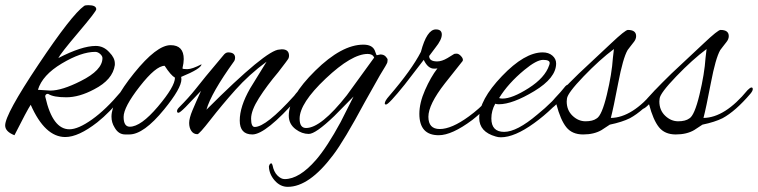

<svg xmlns="http://www.w3.org/2000/svg" viewBox="-48 -519 2937 744"><path d="M205 12Q126 12 71 -113Q57 -92 8 5Q-28 -9 -28 -33Q-28 -76 101 -269Q230 -462 278 -496Q282 -499 294 -499Q325 -499 325 -483Q325 -475 255.5 -393Q186 -311 178 -294Q269 -341 323 -341Q354 -341 376 -316Q397 -295 397 -273Q397 -270 397 -267Q389 -210 317 -173Q259 -142 209 -142Q159 -142 139 -155Q133 -156 129.5 -152Q126 -148 128 -142Q156 -18 221 -18Q255 -18 308.5 -56Q362 -94 420 -163Q427 -170 432.5 -170Q438 -170 438 -164.5Q438 -159 431 -149Q377 -83 329 -45Q256 12 205 12ZM349 -294Q349 -302 340 -310Q331 -318 321 -318Q267 -318 191.5 -273Q116 -228 99 -171Q108 -171 147 -168Q192 -168 265 -205Q349 -247 349 -294Z M655 -212Q655 -177 588 -95Q509 2 453 2H437Q411 2 396 -25Q384 -44 384 -67Q384 -127 471.5 -235.5Q559 -344 613 -344Q664 -344 664 -290Q664 -276 659 -254Q660 -251 678 -251Q696 -251 733 -270Q732 -253 654 -221Q655 -217 655 -212ZM590 -264Q556 -264 493.5 -184Q431 -104 431 -66Q431 -28 455 -28Q498 -28 564 -106Q630 -184 630 -218Q614 -227 590 -264Z M836 -316Q863 -316 863 -295Q863 -289 860 -283Q770 -158 752 -94Q985 -327 1035 -327Q1040 -328 1044 -328Q1072 -328 1072 -303Q1072 -298 1070 -293Q1068 -288 1030 -239Q986 -187 955.5 -139Q925 -91 925 -59Q925 -27 939 -27Q983 -27 1092 -148Q1094 -150 1099 -157Q1114 -175 1117 -175Q1120 -175 1120 -165Q1120 -155 1106 -139Q982 2 930 2Q881 2 881 -52Q881 -106 921 -176L985 -280Q917 -230 864 -170.5Q811 -111 767.5 -55Q724 1 717 1Q702 1 693.5 -11.5Q685 -24 685 -42.5Q685 -61 698 -92Q711 -123 731 -167L671 -104Q649 -82 643.5 -82Q638 -82 638 -88.5Q638 -95 646 -103Q683 -140 710 -174Q736 -208 817 -304Q826 -316 836 -316Z M1412 -305 1426 -308Q1439 -308 1446.5 -300Q1454 -292 1454 -287.5Q1454 -283 1453 -277.5Q1452 -272 1424 -227Q1389 -166 1366 -124Q1285 27 1242 83Q1150 205 1067 205Q1038 205 1016.5 180.5Q995 156 994 126Q997 114 1003 114Q1006 114 1008 121Q1013 147 1027 161Q1041 175 1055 175Q1112 175 1177 100Q1220 50 1272 -46L1322 -145L1247 -69Q1175 0 1148.5 0Q1122 0 1098 -18Q1071 -38 1071 -71Q1071 -144 1173.5 -245Q1276 -346 1360 -346Q1394 -346 1404 -324Q1407 -316 1409 -310.5Q1411 -305 1412 -305ZM1113 -59Q1113 -23 1138 -23Q1196 -23 1296 -150L1402 -296Q1396 -310 1377 -310Q1315 -310 1214 -214.5Q1113 -119 1113 -59Z M1652 5Q1577 5 1577 -78Q1577 -120 1599 -170Q1621 -220 1647 -254Q1642 -253 1634 -253Q1610 -253 1594 -287L1520 -191Q1458 -114 1448 -114Q1443 -114 1443 -118Q1443 -128 1460 -147Q1547 -248 1583 -318Q1606 -405 1641 -405Q1664 -405 1664 -385Q1664 -365 1639 -334L1615 -302Q1615 -281 1646 -281Q1664 -281 1686 -294L1712 -310Q1714 -311 1722 -311Q1730 -311 1739 -301Q1748 -291 1745 -283L1676 -196Q1612 -114 1612 -66.5Q1612 -19 1656 -19Q1702 -19 1769 -68Q1809 -97 1842 -133Q1873 -169 1876 -169Q1883 -169 1883 -161.5Q1883 -154 1874 -144L1842 -108Q1815 -80 1782 -54Q1703 5 1652 5Z M1893 13Q1882 13 1873 10Q1809 -8 1809 -62Q1809 -132 1897 -224Q1985 -316 2055 -316Q2078 -316 2092.5 -303.5Q2107 -291 2107 -273Q2107 -217 2022.5 -166Q1938 -115 1885 -115Q1877 -115 1871 -117Q1856 -90 1856 -60Q1856 -8 1905.5 -8Q1955 -8 2034 -75Q2095 -124 2138 -179Q2147 -191 2153.5 -191Q2160 -191 2160 -185Q2160 -179 2152 -168Q2098 -97 2022 -42Q1946 13 1893 13ZM2082 -275Q2082 -287 2056.5 -287Q2031 -287 1984 -248Q1921 -196 1886 -139Q1892 -137 1899 -137Q1937 -137 2000.5 -177.5Q2064 -218 2080 -266Q2082 -271 2082 -275Z M2283 -15Q2254 2 2211.5 2Q2169 2 2146.5 -26Q2124 -54 2108 -115Q2090 -97 2083 -97Q2078 -97 2078 -104Q2078 -111 2083 -116Q2116 -157 2195 -234L2321 -352Q2375 -403 2385 -403Q2417 -403 2417 -379Q2417 -367 2407.5 -355.5Q2398 -344 2393.5 -337.5Q2389 -331 2384 -325Q2366 -294 2347.5 -197Q2329 -100 2319 -62Q2402 -63 2490 -170Q2500 -180 2505 -180Q2510 -180 2510 -173.5Q2510 -167 2501 -156Q2443 -88 2393 -61Q2363 -46 2315 -36ZM2148 -126Q2148 -92 2170.5 -70.5Q2193 -49 2221 -49Q2249 -49 2264 -60Q2284 -71 2303.5 -152Q2323 -233 2327 -295L2331 -329Q2276 -288 2213.5 -223Q2151 -158 2149 -137Q2148 -131 2148 -126Z M2642 -15Q2613 2 2570.5 2Q2528 2 2505.5 -26Q2483 -54 2467 -115Q2449 -97 2442 -97Q2437 -97 2437 -104Q2437 -111 2442 -116Q2475 -157 2554 -234L2680 -352Q2734 -403 2744 -403Q2776 -403 2776 -379Q2776 -367 2766.5 -355.5Q2757 -344 2752.5 -337.5Q2748 -331 2743 -325Q2725 -294 2706.5 -197Q2688 -100 2678 -62Q2761 -63 2849 -170Q2859 -180 2864 -180Q2869 -180 2869 -173.5Q2869 -167 2860 -156Q2802 -88 2752 -61Q2722 -46 2674 -36ZM2507 -126Q2507 -92 2529.5 -70.5Q2552 -49 2580 -49Q2608 -49 2623 -60Q2643 -71 2662.5 -152Q2682 -233 2686 -295L2690 -329Q2635 -288 2572.5 -223Q2510 -158 2508 -137Q2507 -131 2507 -126Z"/></svg>

Font: Alex Brush
Style: Regular
Weight: 400
Designer: Robert E. Leuschke
Foundry: Robert E. Leuschke
Version: Version 1.003